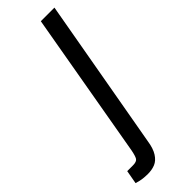

<svg xmlns="http://www.w3.org/2000/svg" viewBox="-331 -543 748 748"><g transform="rotate(-45 43.0 -169.0)"><path d="M-30 189Q-37 189 -49 188Q-61 187 -71.5 184.5Q-82 182 -88 180L-78 124H-47Q-26 124 -20 114.5Q-14 105 -9 79L97 -527H172L61 99Q56 133 43 153.5Q30 174 12 181.5Q-6 189 -30 189Z"/></g></svg>

Font: Archivo ExtraCondensed
Style: Italic
Weight: 400
Width: 2
Italic angle: -10°
Designer: Hector Gatti
Foundry: Omnibus-Type
Version: Version 2.001